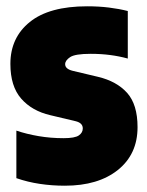

<svg xmlns="http://www.w3.org/2000/svg" viewBox="-20 -579 466 610"><path d="M186 11Q145 11 106.5 5.2Q68 -0.5 32 -13V-164Q64.5 -153 102.8 -146.5Q141 -140 182 -140Q218 -140 230.5 -148.8Q243 -157.5 243 -171Q243 -188.5 220 -194L140 -213Q81.5 -226.5 47.2 -265.8Q13 -305 13 -376Q13 -459.5 74.8 -509.2Q136.5 -559 257 -559Q294 -559 326.2 -555Q358.5 -551 386 -544V-393Q358.5 -400.5 329.8 -404.2Q301 -408 268 -408Q218.5 -408 202.8 -397.5Q187 -387 187 -375Q187 -360 211 -354L291 -335Q350.5 -321 383.8 -284Q417 -247 417 -175Q417 -89 354.5 -39Q292 11 186 11Z"/></svg>

Font: Encode Sans Cnd Black
Style: Regular
Weight: 900
Width: 3
Designer: Multiple Designers
Foundry: Impallari Type
Version: Version 3.002; ttfautohint (v1.8.3) -l 8 -r 50 -G 200 -x 14 